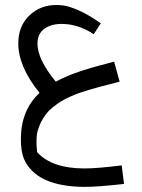

<svg xmlns="http://www.w3.org/2000/svg" viewBox="-20 -394 569 768"><path d="M53.2 -220.7Q53.2 -289.6 97.2 -331.8Q141.1 -374 205.1 -374Q237.3 -374 261.7 -365.2Q316.4 -347.7 383.3 -300.8L355 -257.3Q292.5 -298.3 226.6 -298.3Q183.6 -298.3 156.7 -278.3Q129.9 -258.3 129.9 -219.2Q129.9 -156.7 203.1 -67.4Q247.6 -91.3 302.5 -109.4Q357.4 -127.4 436.5 -147.5L458.5 -67.4Q444.3 -63.5 419.2 -57.1Q394 -50.8 377.7 -46.4Q361.3 -42 337.2 -34.9Q313 -27.8 296.6 -22Q280.3 -16.1 259 -6.6Q237.8 2.9 223.1 12.2Q208.5 21.5 192.1 34.4Q175.8 47.4 165 61.5Q140.1 93.3 129.9 132.3Q126 147.5 126 170.4Q126 193.4 128.4 214.4Q187 279.8 318.4 279.8Q368.2 279.8 466.8 267.6L476.1 341.8Q370.6 353.5 320.8 353.5Q124.5 353.5 75.2 240.2Q63.5 210.4 63.5 162.6Q63.5 46.9 138.2 -22.5Q53.2 -127 53.2 -220.7Z"/></svg>

Font: MiladAzad
Style: Regular
Weight: 400
Designer: Reza bakhtiari fard
Foundry: http://font-store.ir
Version: Version:0.0.3;RFB:1.2.5;Building:2016-04-05 21:27:38.277324